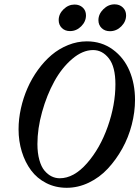

<svg xmlns="http://www.w3.org/2000/svg" viewBox="-20 -871 656 904"><path d="M497.6 -724.1Q473.6 -724.1 458.5 -738.8Q443.4 -753.4 443.4 -775.9Q443.4 -804.7 466.6 -827.6Q489.7 -850.6 519.5 -850.6Q543 -850.6 558.3 -835.9Q573.7 -821.3 573.7 -798.8Q573.7 -769.5 551 -746.8Q528.3 -724.1 497.6 -724.1ZM309.6 -724.6Q286.1 -724.6 271.2 -739.3Q256.3 -753.9 256.3 -776.4Q256.3 -805.2 279.3 -827.4Q302.2 -849.6 331.1 -849.6Q354.5 -849.6 369.6 -835.4Q384.8 -821.3 384.8 -798.8Q384.8 -769.5 362.3 -747.1Q339.8 -724.6 309.6 -724.6ZM293.9 13.2Q241.2 13.2 197.8 -9Q154.3 -31.2 126.2 -69.1Q98.1 -106.9 82.8 -156.7Q67.4 -206.5 67.4 -262.2Q67.4 -310.5 78.4 -360.4Q89.4 -410.2 109.4 -455.8Q129.4 -501.5 158.7 -542Q188 -582.5 222.9 -612.1Q257.8 -641.6 300.8 -658.9Q343.8 -676.3 388.7 -676.3Q458.5 -676.3 511 -637.9Q563.5 -599.6 589.6 -537.8Q615.7 -476.1 615.7 -400.9Q615.7 -343.3 600.3 -283.7Q585 -224.1 555.7 -171.4Q526.4 -118.7 487.5 -76.9Q448.7 -35.2 398.2 -11Q347.7 13.2 293.9 13.2ZM261.2 -31.7Q327.6 -31.7 389.4 -102.1Q451.2 -172.4 487.3 -274.9Q523.4 -377.4 523.4 -474.1Q523.4 -556.6 492.7 -595.9Q461.9 -635.3 418.5 -635.3Q368.7 -635.3 319.6 -593.3Q270.5 -551.3 235.4 -487.1Q200.2 -422.9 178.2 -344Q156.2 -265.1 156.2 -192.9Q156.2 -150.4 165.3 -117.9Q174.3 -85.4 189.7 -67.4Q205.1 -49.3 223.1 -40.5Q241.2 -31.7 261.2 -31.7Z"/></svg>

Font: Elstob 8pt Medium
Style: Italic
Weight: 500
Italic angle: -20°
Designer: Peter S. Baker
Version: Version 1.015